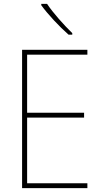

<svg xmlns="http://www.w3.org/2000/svg" viewBox="-20 -971 528 991"><path d="M223 -951H193V-944C227 -897 286 -834 334 -792H353V-800C310 -842 254 -904 223 -951ZM431 0V-25H120V-364H414V-389H120V-689H431V-714H94V0Z"/></svg>

Font: Noto Sans Lao SemiCondensed Thin
Style: Regular
Weight: 100
Width: 4
Designer: Monotype Design Team
Foundry: Monotype Imaging Inc.
Version: Version 2.003